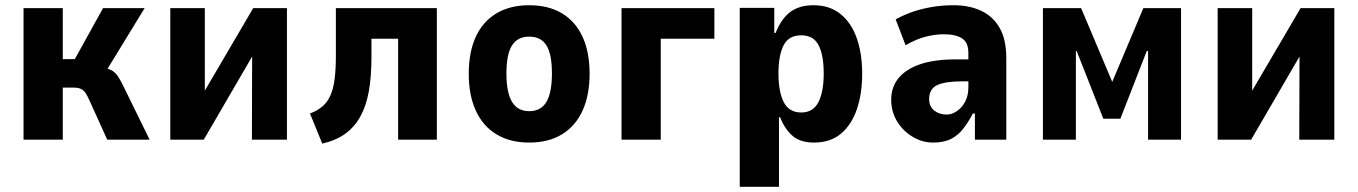

<svg xmlns="http://www.w3.org/2000/svg" viewBox="-20 -534 5190 734"><path d="M70 0V-503H220V-308H266L374 -503H533L377 -248L365 -278Q392 -273 406 -265.5Q420 -258 430 -243.5Q440 -229 452 -204L552 0H390L322 -150Q315 -166 308 -177Q301 -188 290.5 -193.5Q280 -199 263 -199H220V0Z M631 0V-503H763V-155H744L948 -503H1077V0H943L944 -349H962L759 0Z M1212 15 1165 -100Q1194 -111 1213.5 -128Q1233 -145 1244 -171Q1255 -197 1259.5 -233.5Q1264 -270 1264 -320V-503H1650V0H1502V-386H1400V-315Q1400 -241 1390 -185Q1380 -129 1357.5 -88.5Q1335 -48 1299.5 -22.5Q1264 3 1212 15Z M2003 11Q1930 11 1878 -20.5Q1826 -52 1799 -111Q1772 -170 1772 -252Q1772 -335 1799 -393.5Q1826 -452 1878 -483Q1930 -514 2003 -514Q2077 -514 2128.5 -483Q2180 -452 2207 -393.5Q2234 -335 2234 -252Q2234 -170 2207 -111Q2180 -52 2128.5 -20.5Q2077 11 2003 11ZM2003 -109Q2048 -109 2069 -144.5Q2090 -180 2090 -253Q2090 -327 2069 -360.5Q2048 -394 2003 -394Q1959 -394 1937.5 -360.5Q1916 -327 1916 -253Q1916 -180 1937.5 -144.5Q1959 -109 2003 -109Z M2356 0V-503H2711V-386H2506V0Z M2808 180V-504H2940V-408H2945Q2967 -463 3001.5 -488.5Q3036 -514 3090 -514Q3151 -514 3192.5 -481Q3234 -448 3255 -389Q3276 -330 3276 -252Q3276 -176 3256 -117Q3236 -58 3195.5 -23.5Q3155 11 3092 11Q3039 11 3009.5 -15Q2980 -41 2962 -86H2958V180ZM3043 -104Q3089 -104 3109 -144Q3129 -184 3129 -253Q3129 -323 3109.5 -361Q3090 -399 3043 -399Q2995 -399 2975.5 -360.5Q2956 -322 2956 -253Q2956 -184 2976 -144Q2996 -104 3043 -104Z M3547 11Q3506 11 3469 -11Q3432 -33 3409.5 -70Q3387 -107 3387 -153Q3387 -202 3416 -236.5Q3445 -271 3499.5 -289Q3554 -307 3633 -307H3699V-223H3659Q3626 -223 3602.5 -219.5Q3579 -216 3563.5 -209Q3548 -202 3540 -188.5Q3532 -175 3532 -155Q3532 -127 3551.5 -111.5Q3571 -96 3599 -96Q3619 -96 3638.5 -109.5Q3658 -123 3670 -146Q3682 -169 3682 -200V-332Q3682 -372 3657.5 -387.5Q3633 -403 3588 -403Q3556 -403 3519.5 -394Q3483 -385 3442 -361L3404 -460Q3441 -480 3475.5 -491Q3510 -502 3547 -508Q3584 -514 3626 -514Q3686 -514 3731.5 -492.5Q3777 -471 3802 -426.5Q3827 -382 3827 -312V0H3707V-100H3699Q3682 -67 3662 -41.5Q3642 -16 3615 -2.5Q3588 11 3547 11Z M3967 0V-503H4113L4232 -221L4351 -503H4495V0H4369V-339H4364L4263 -80H4198L4096 -339H4093V0Z M4635 0V-503H4767V-155H4748L4952 -503H5081V0H4947L4948 -349H4966L4763 0Z"/></svg>

Font: Nunito Sans 7pt Condensed ExtraBold
Style: Regular
Weight: 800
Width: 3
Designer: Vernon Adams
Foundry: Vernon Adams
Version: Version 3.101;gftools[0.9.27]